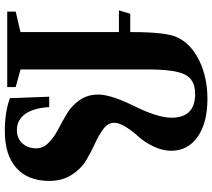

<svg xmlns="http://www.w3.org/2000/svg" viewBox="-62 -808 880 796"><g transform="rotate(90 378.0 -410.0)"><path d="M23 -463 37 -510H113V-516Q113 -658 134 -703Q160 -761 230 -795.5Q300 -830 390 -830Q489 -830 547 -789.5Q605 -749 605 -680Q605 -643 587 -606Q569 -569 547 -545Q525 -521 507 -493Q489 -465 489 -443Q489 -418 514 -399Q539 -380 574.5 -364Q610 -348 645 -327Q680 -306 705 -267Q730 -228 730 -174Q730 -86 676.5 -38Q623 10 524 10Q444 10 387 -11L381 -174H424Q428 -109 452.5 -74.5Q477 -40 520 -40Q553 -40 574 -62.5Q595 -85 595 -120Q595 -149 572 -171.5Q549 -194 516.5 -211Q484 -228 451 -247.5Q418 -267 395 -300Q372 -333 372 -377Q372 -430 420 -527Q468 -624 468 -681Q468 -779 369 -779Q311 -779 289.5 -737.5Q268 -696 268 -585V-55L341 -35V0H28V-35L113 -55V-463Z"/></g></svg>

Font: Libre Caslon Text
Style: Bold
Weight: 700
Designer: Pablo Impallari, Rodrigo Fuenzalida
Foundry: Pablo Impallari, Rodrigo Fuenzalida
Version: Version 1.002